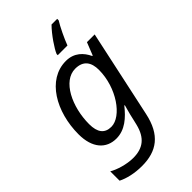

<svg xmlns="http://www.w3.org/2000/svg" viewBox="-299 -852 1177 1177"><g transform="rotate(-45 289.5 -263.0)"><path d="M186 240C314 240 397 182 429 31L551 -536H484L451 -453H447C424 -502 383 -546 311 -546C149 -546 48 -367 48 -173C48 -53 107 10 194 10C269 10 324 -40 371 -99H375C376 -100 358 -41 350 -1L341 37C318 130 266 167 183 167C126 167 60 146 25 125V206C64 226 121 240 186 240ZM223 -63C166 -63 138 -99 138 -171C138 -321 211 -472 318 -472C389 -472 416 -428 416 -364C416 -210 313 -63 223 -63ZM385 -606C401 -649 435 -720 456 -753V-766H407C364 -723 313 -647 301 -616V-606Z"/></g></svg>

Font: BC Sans
Style: Italic
Weight: 400
Italic angle: -12°
Designer: Monotype Design Team
Designer: Province of B.C.
Foundry: Monotype Imaging Inc.
Version: Version 2.000;GOOG;noto-source:20170915:90ef993387c0